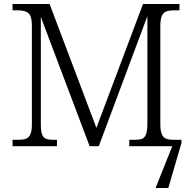

<svg xmlns="http://www.w3.org/2000/svg" viewBox="-20 -734 964 964"><path d="M891 -16 825 210H761L845 0H629V-32H655Q680 -32 693 -37Q706 -42 712.5 -58Q719 -74 720 -106V-653L476 0H430L185 -649V-111Q185 -77 191 -60Q197 -43 210.5 -37.5Q224 -32 250 -32H266V0H43V-32H70Q96 -32 110.5 -37.5Q125 -43 132.5 -59.5Q140 -76 140 -109V-605Q140 -652 124 -667Q108 -682 70 -682H43V-714H229L464 -92L698 -714H881V-682H855Q829 -682 814.5 -676.5Q800 -671 792.5 -654Q785 -637 785 -603V-111Q785 -77 792.5 -60Q800 -43 814.5 -37.5Q829 -32 855 -32H891Z"/></svg>

Font: Noto Serif Light
Style: Regular
Weight: 300
Designer: Monotype Design Team
Foundry: Monotype Imaging Inc.
Version: Version 1.001